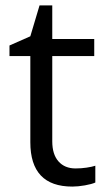

<svg xmlns="http://www.w3.org/2000/svg" viewBox="-20 -679 393 709"><path d="M259 -57Q280 -57 300 -60Q320 -63 332 -67V-5Q319 1 293.5 5.5Q268 10 247 10Q92 10 92 -154V-472H15V-511L92 -545L126 -659H173V-535H328V-472H173V-157Q173 -109 196 -83Q219 -57 259 -57Z"/></svg>

Font: Stephens Clock
Style: Regular
Weight: 400
Designer: Peter Wiegel (catfonts.de) with slight modifications by DT1.org
Version: Version 0.9.1